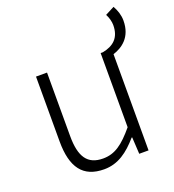

<svg xmlns="http://www.w3.org/2000/svg" viewBox="-134 -831 861 949"><g transform="rotate(-20 296.5 -356.5)"><path d="M522 -701C532 -683 538 -660 538 -642C538 -574 500 -544 444 -533H432V-143C372 -71 328 -39 266 -39C184 -39 150 -90 150 -199V-533H92V-192C92 -55 142 13 253 13C327 13 381 -28 433 -88H436L441 0H490V-506C537 -521 593 -557 593 -646C593 -674 584 -701 570 -726Z"/></g></svg>

Font: Noto Sans CJK JP Light
Style: Regular
Weight: 300
Designer: Ryoko NISHIZUKA (kana & ideographs); Paul D. Hunt (Latin, Greek & Cyrillic); Wenlong ZHANG (bopomofo); Sandoll Communica
Foundry: Adobe Systems Incorporated
Version: Version 1.004;PS 1.004;hotconv 1.0.82;makeotf.lib2.5.63406